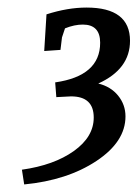

<svg xmlns="http://www.w3.org/2000/svg" viewBox="-20 -874 364 508"><path d="M209 -854Q324 -854 324 -766Q324 -691 240 -653Q273 -645 292.5 -621Q312 -597 312 -566Q312 -499 235 -448Q158 -397 44 -386L38 -425Q123 -437 175.5 -474.5Q228 -512 228 -563Q228 -619 168 -619L129 -617L126 -656Q245 -673 245 -761Q245 -809 199 -809Q177 -809 152 -799L144 -775L140 -742L97 -739L103 -836Q159 -854 209 -854Z"/></svg>

Font: Andada
Style: Italic
Weight: 400
Italic angle: -8.29999°
Designer: Carolina Giovagnoli
Foundry: Carolina Giovagnoli
Version: Version 1.003